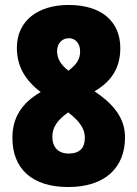

<svg xmlns="http://www.w3.org/2000/svg" viewBox="-20 -744 554 774"><path d="M255 10C403 10 484 -68 484 -190C484 -266 441 -322 361 -376C430 -416 465 -471 465 -550C465 -660 386 -724 257 -724C132 -724 48 -660 48 -551C48 -477 81 -421 144 -373C67 -328 30 -270 30 -188C30 -66 107 10 255 10ZM256 -459C227 -481 210 -507 210 -537C210 -569 230 -590 258 -590C282 -590 303 -571 303 -537C303 -504 288 -484 256 -459ZM257 -125C215 -125 191 -150 191 -193C191 -231 212 -261 255 -291C304 -253 322 -223 322 -189C322 -146 300 -125 257 -125Z"/></svg>

Font: Noto Sans Gurmukhi Condensed Black
Style: Regular
Weight: 900
Width: 3
Designer: Jelle Bosma - Monotype Design Team
Foundry: Monotype Imaging Inc.
Version: Version 2.004